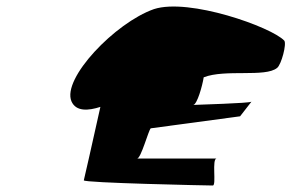

<svg xmlns="http://www.w3.org/2000/svg" viewBox="-20 -875 897 591"><path d="M200 -563C214 -531 252 -534 289 -546C264 -432 238 -320 238 -320C235 -312 619 -304 635 -304C647 -304 631 -387 647 -387H402C414 -387 437 -474 444 -480L719 -517L754 -562C746 -557 591 -553 575 -552C587 -554 603 -611 607 -637C673 -663 797 -636 833 -666C846 -676 863 -740 855 -750C815 -792 562 -882 454 -847C334 -805 170 -633 200 -563ZM754 -562C754 -562 754 -563 754 -563C754 -563 754 -562 754 -562Z"/></svg>

Font: Ampere
Style: UltExtIta
Weight: 400
Version: Version 1